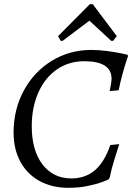

<svg xmlns="http://www.w3.org/2000/svg" viewBox="-20 -887 641 919"><path d="M45 -253Q45 -363 94 -453.5Q143 -544 228 -596Q313 -648 417 -648Q452 -648 490.5 -643Q529 -638 556 -632.5Q583 -627 590 -625L593 -619Q591 -613 583.5 -590.5Q576 -568 566 -531.5Q556 -495 548 -455L505 -451Q506 -457 510 -477.5Q514 -498 514 -510Q514 -594 383 -594Q310 -594 253 -555Q196 -516 164 -445Q132 -374 132 -282Q132 -168 183 -100.5Q234 -33 322 -33Q388 -33 434 -72Q480 -111 508 -193L551 -197Q546 -182 530 -131.5Q514 -81 505 -37L499 -28Q499 -27 471 -16.5Q443 -6 400.5 3Q358 12 307 12Q229 12 169.5 -20.5Q110 -53 77.5 -113Q45 -173 45 -253ZM410 -867H424L539 -714L522 -692L513 -691L408 -788L279 -691L270 -692L258 -714Z"/></svg>

Font: Alegreya SC
Style: Italic
Weight: 400
Italic angle: -7°
Designer: Juan Pablo del Peral
Foundry: Huerta Tipografica
Version: Version 2.007; ttfautohint (v1.6)